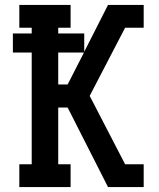

<svg xmlns="http://www.w3.org/2000/svg" viewBox="-20 -755 640 775"><path d="M58 0V-92H108V-543H32V-620H108V-643H58V-735H265V-643H215V-620H320V-546L416 -735H560V-643H485L342 -368L485 -92H560V0H416L253 -321H215V-92H265V0ZM253 -414 319 -543H215V-414Z"/></svg>

Font: Iosevka Etoile Semibold
Style: Regular
Weight: 600
Designer: Belleve Invis
Foundry: Belleve Invis
Version: Version 22.1.2; ttfautohint (v1.8.4)